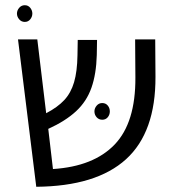

<svg xmlns="http://www.w3.org/2000/svg" viewBox="-20 -706 670 736"><path d="M119 10 49 -555H123L157 -272Q201 -295 226.5 -322.5Q252 -350 264 -391Q276 -432 277 -494L278 -553H352L351 -495Q349 -422 330.5 -369.5Q312 -317 271.5 -279.5Q231 -242 165 -212L183 -58Q339 -68 419.5 -152Q500 -236 499 -409L498 -555H575L576 -412Q577 -199 463 -95.5Q349 8 119 10ZM372 -311Q385 -311 393 -301.5Q401 -292 401 -279Q401 -266 393 -256.5Q385 -247 372 -247Q359 -247 350.5 -256.5Q342 -266 342 -279Q342 -291 350.5 -301Q359 -311 372 -311ZM75 -686Q88 -686 96 -676Q104 -666 104 -654Q104 -642 96 -632Q88 -622 75 -622Q62 -622 53.5 -632Q45 -642 45 -654Q45 -666 53.5 -676Q62 -686 75 -686Z"/></svg>

Font: Assistant
Style: Regular
Weight: 400
Designer: Hebrew By Ben Nathan, Latin by Paul Hunt
Version: Version 3.000